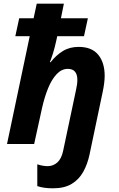

<svg xmlns="http://www.w3.org/2000/svg" viewBox="-20 -780 644 1040"><path d="M267 240Q216 240 182 228V110Q212 120 238 120Q268 120 290.5 100Q313 80 322 37L391 -289Q399 -324 399 -347Q399 -407 347 -407Q314 -407 287 -378.5Q260 -350 240.5 -302Q221 -254 208 -196L165 0H18L141 -584H63L84 -681H162L179 -760H326L310 -681H456L435 -584H290L286 -565Q276 -519 267 -491Q258 -463 250 -443H254Q284 -481 320.5 -503.5Q357 -526 406 -526Q477 -526 512 -483.5Q547 -441 547 -369Q547 -333 536 -281L465 57Q454 109 431 150.5Q408 192 368.5 216Q329 240 267 240Z"/></svg>

Font: Noto IKEA Latin
Style: Bold Italic
Weight: 700
Italic angle: -12°
Designer: Monotype Design Team
Foundry: Monotype Imaging Inc.
Version: Version 1.0